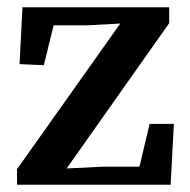

<svg xmlns="http://www.w3.org/2000/svg" viewBox="-20 -510 525 530"><path d="M27 0V-43L312 -445L218 -440H128L101 -330L34 -333L42 -490H447V-446L164 -45L267 -50H365L393 -168H460L451 0Z"/></svg>

Font: Source Serif 4 SmText Semibold
Style: Regular
Weight: 600
Designer: Frank Grießhammer
Foundry: Adobe
Version: Version 4.005;hotconv 1.1.0;makeotfexe 2.6.0